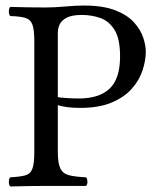

<svg xmlns="http://www.w3.org/2000/svg" viewBox="-20 -672 567 694"><path d="M104 -523Q104 -565 97 -583.5Q90 -602 71 -607.5Q52 -613 17 -614Q12 -619 12 -630Q12 -642 17 -647Q47 -646 82.5 -645.5Q118 -645 146 -645Q176 -645 215.5 -648.5Q255 -652 283 -652Q352 -652 396 -635Q440 -618 464 -591.5Q488 -565 497.5 -536.5Q507 -508 507 -486Q507 -454 495.5 -418.5Q484 -383 457 -352Q430 -321 384 -301.5Q338 -282 270 -282Q220 -282 189 -292V-122Q189 -81 198.5 -62.5Q208 -44 230 -38.5Q252 -33 291 -31Q296 -26 296 -14Q296 -5 291 0H147Q120 0 85.5 0.5Q51 1 17 2Q12 -3 12 -14Q12 -26 17 -31Q52 -33 71 -38Q90 -43 97 -62Q104 -81 104 -122ZM189 -554V-321Q197 -319 221.5 -317.5Q246 -316 265 -316Q338 -316 376 -351.5Q414 -387 414 -468Q414 -532 394 -564Q374 -596 342.5 -607Q311 -618 276 -618Q240 -618 221 -608Q202 -598 195.5 -583.5Q189 -569 189 -554Z"/></svg>

Font: Triodion
Style: Regular
Weight: 400
Version: Version 1.201; ttfautohint (v1.8.4.7-5d5b)